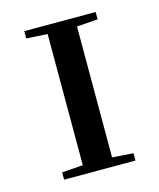

<svg xmlns="http://www.w3.org/2000/svg" viewBox="-82 -547 505 608"><g transform="rotate(-15 171.0 -243.5)"><path d="M288 -487H54V-463L123 -459V-29L54 -24V0H288V-24L219 -29V-458L288 -463Z"/></g></svg>

Font: Rufina
Style: Regular
Weight: 400
Designer: Martin Sommaruga
Foundry: Martin Sommaruga
Version: Version